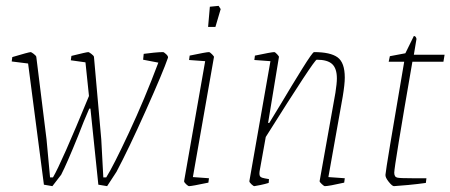

<svg xmlns="http://www.w3.org/2000/svg" viewBox="-20 -627 1539 656"><path d="M554 -430Q538 -383 478.5 -250Q419 -117 378 -40L346 9L316 4L289 -256H285Q266 -213 247 -163Q209 -69 189 -30L159 9L130 4L76 -410L20 -417L22 -432Q79 -449 85 -449Q87 -449 95 -443Q103 -437 104 -433L139 -151L151 -21H161Q189 -68 284 -299L272 -414L222 -421L224 -436Q276 -449 282 -449Q284 -449 292 -443Q300 -437 301 -433L326 -151L333 -21H343Q367 -59 420.5 -173.5Q474 -288 521 -413L469 -423L471 -443Q485 -445 505 -447Q525 -449 537 -449Q540 -449 547.5 -442Q555 -435 554 -430Z M609 -8 681 -418 626 -422 628 -437Q685 -449 694 -449Q697 -449 704.5 -441.5Q712 -434 711 -432L639 -22L694 -18L692 -3Q635 9 626 9Q623 9 616 2.5Q609 -4 609 -8ZM697 -604 727 -607 734 -596 716 -535H691Z M1102 -22 1158 -18 1156 -3Q1103 9 1090 9Q1087 9 1079.5 2Q1072 -5 1072 -8L1126 -310Q1131 -342 1131 -359Q1131 -393 1115 -408Q1099 -423 1062 -423Q1054 -423 888 -159L867 -42Q865 -27 870 -23Q875 -19 885 -17.5Q895 -16 899 -15L898 -2Q885 2 870.5 5Q856 8 849 9Q846 9 839 2.5Q832 -4 832 -8L904 -418L849 -422L851 -437Q908 -449 917 -449Q920 -449 927 -441.5Q934 -434 933 -432L896 -207H900Q929 -255 939 -271Q977 -335 1012.5 -392Q1048 -449 1053 -449Q1109 -449 1133.5 -431Q1158 -413 1158 -362Q1158 -339 1151 -297Z M1297 -30Q1298 -49 1361 -416H1308L1312 -435L1365 -445L1394 -504Q1401 -504 1403 -494L1394 -440H1499L1495 -416H1389Q1327 -58 1327 -37Q1327 -22 1338 -20Q1346 -18 1389 -18H1437L1435 -2Q1407 2 1375 5Q1343 8 1326 9Q1320 9 1308 -6Q1296 -21 1297 -30Z"/></svg>

Font: Grenze Thin
Style: Italic
Weight: 250
Italic angle: -10°
Designer: Renata Polastri
Foundry: Omnibus-Type
Version: Version 1.002; ttfautohint (v1.8)